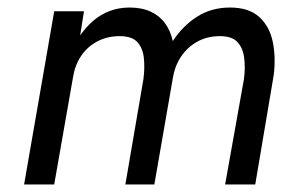

<svg xmlns="http://www.w3.org/2000/svg" viewBox="-20 -490 797 510"><path d="M658 0H578L628 -280Q632 -311 628.5 -337Q625 -363 610.5 -378.5Q596 -394 564 -394Q530 -394 503.5 -379Q477 -364 460.5 -339Q444 -314 439 -282L390 0H313L361 -280Q365 -311 362 -337Q359 -363 344.5 -378.5Q330 -394 298 -394Q265 -394 238.5 -380Q212 -366 195.5 -341.5Q179 -317 174 -285L124 0H44L124 -460H203L193 -396Q209 -419 228.5 -435.5Q248 -452 272 -461Q296 -470 324 -470Q357 -470 380.5 -459Q404 -448 418.5 -428Q433 -408 439 -381Q466 -422 504 -446Q542 -470 591 -470Q641 -470 668.5 -445Q696 -420 704.5 -379Q713 -338 707 -290Z"/></svg>

Font: Jost
Style: Italic
Weight: 400
Italic angle: -5°
Version: Version 3.710